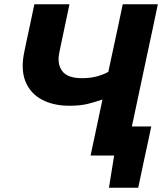

<svg xmlns="http://www.w3.org/2000/svg" viewBox="-20 -733 776 905"><path d="M407 0Q418.5 -53.5 429.5 -105.5Q440.5 -157.5 454 -221.5L463 -264Q430.5 -252.5 394.2 -243.5Q358 -234.5 307.5 -234.5Q231.5 -234.5 177.2 -263.5Q123 -292.5 100 -349Q87 -381 87 -421.5Q87 -451.5 94 -486Q96.5 -498 98.5 -508Q100.5 -517.5 103 -529.5Q114.5 -583 123.5 -625.2Q132.5 -667.5 142 -713H307.5Q295.5 -655.5 285.5 -609Q275.5 -562 265 -511.5L259.5 -485Q256 -468.5 256 -453.5Q256 -421.5 273 -398.5Q297.5 -364.5 366.5 -364.5Q402.5 -364.5 432.8 -372Q463 -379.5 490.5 -394L507.5 -473.5Q522.5 -542.5 534.5 -598.5Q546 -654 558.5 -713H724Q711.5 -654 700 -598.5Q688 -543 673 -473L622 -233Q616.5 -206.5 611.5 -183Q606.5 -159.5 601.5 -137H693Q685 -101 677.5 -63.5Q669.5 -26 661.5 10Q646.5 81.5 631.5 152H493.5L518 0Z"/></svg>

Font: Heraclito
Style: Bold Italic
Weight: 700
Italic angle: -12°
Designer: Kostas Bartsokas (font) & Cristiano Sobral (main changes)
Foundry: Kostas Bartsokas (font) & Cristiano Sobral (main changes)
Version: Version 1.00;July 8, 2020;FontCreator 13.0.0.2655 64-bit